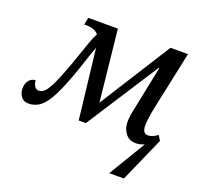

<svg xmlns="http://www.w3.org/2000/svg" viewBox="-129 -679 1075 1032"><g transform="rotate(20 409.0 -163.0)"><path d="M724 -1Q699 10 676 10Q637 10 616 -17.5Q595 -45 595 -83Q595 -117 606 -163L657 -414H654L387 0H346L300 -399Q284 -357 262 -289L252 -259Q215 -153 186 -96Q157 -39 127.5 -16Q98 7 60 7Q32 7 17.5 -13Q3 -33 3 -59Q3 -88 18 -106Q33 -124 55 -124Q55 -106 64 -91.5Q73 -77 89 -77Q107 -77 123 -93.5Q139 -110 159 -153Q179 -196 208 -276L231 -342Q245 -383 257 -417Q269 -451 280 -468Q259 -495 209 -495H197L206 -536H375L418 -128L676 -536H776L705 -202Q691 -130 691 -98Q691 -52 722 -52Q735 -52 747.5 -57Q760 -62 777 -74L794 -46L681 210H597Z"/></g></svg>

Font: Noto Serif Narrow
Style: Italic
Weight: 400
Width: 4
Italic angle: -12°
Designer: Monotype Design Team
Foundry: Monotype Imaging Inc.
Version: Version 1.001